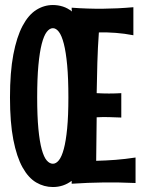

<svg xmlns="http://www.w3.org/2000/svg" viewBox="-20 -732 575 769"><path d="M522.9 1Q455.6 -2 394.3 -1.2Q333 -0.5 267.1 3.9V-7.8Q233.9 17.1 191.9 17.1Q156.2 17.1 125 -1.2Q93.8 -19.5 70.3 -61.5Q46.9 -103.5 33.4 -172.4Q20 -241.2 20 -341.8Q20 -442.9 33.4 -513.4Q46.9 -584 70.3 -628.2Q93.8 -672.4 125 -692.1Q156.2 -711.9 191.9 -711.9Q212.4 -711.9 231.7 -705.8Q251 -699.7 268.1 -686Q267.1 -689.9 267.1 -693.6Q267.1 -697.3 267.1 -701.2Q300.3 -698.7 330.6 -697.8Q360.8 -696.8 390.4 -697Q419.9 -697.3 450.2 -698.7Q480.5 -700.2 514.2 -703.1V-590.8Q478.5 -597.7 444.1 -600.3Q409.7 -603 376 -602.1Q371.6 -541 369.9 -480.5Q368.2 -419.9 367.2 -358.9Q416.5 -356 465.8 -358.9V-261.2Q441.9 -262.2 417 -262.9Q392.1 -263.7 367.2 -262.2L365.2 -87.9Q404.8 -88.9 442.6 -91.8Q480.5 -94.7 522.9 -101.1ZM253.9 -341.8Q253.9 -418.5 249 -471.2Q244.1 -523.9 235.6 -556.9Q227.1 -589.8 215.8 -604.5Q204.6 -619.1 191.9 -619.1Q178.7 -619.1 167.2 -604.2Q155.8 -589.4 147.2 -556.4Q138.7 -523.4 133.8 -470.5Q128.9 -417.5 128.9 -341.8Q128.9 -266.6 133.8 -215.6Q138.7 -164.6 147.2 -133.5Q155.8 -102.5 167.2 -89.4Q178.7 -76.2 191.9 -76.2Q204.6 -76.2 215.8 -90.1Q227.1 -104 235.6 -135.5Q244.1 -167 249 -217.8Q253.9 -268.6 253.9 -341.8Z"/></svg>

Font: Mouse Memoirs
Style: Regular
Weight: 400
Version: Version 1.000